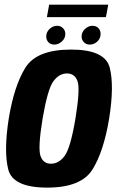

<svg xmlns="http://www.w3.org/2000/svg" viewBox="-20 -821 523 844"><path d="M187.3 3.7Q337.2 3.7 386.7 -76.2Q436.1 -156.1 459.8 -300Q482.6 -442.4 462.6 -522.7Q442.6 -603.1 292.4 -603.1Q141.1 -603.1 91.6 -523.5Q42.2 -444 18.5 -300Q-3.9 -157.3 16.1 -76.8Q36.1 3.7 187.3 3.7ZM204 -101.3Q170 -101.3 158 -135.6Q146 -170 167.2 -299.6Q189.3 -428.9 214.5 -463.5Q239.7 -498.1 274.3 -498.1Q309.2 -498.1 321 -463.5Q332.8 -429 311.6 -299.6Q289.9 -170.6 264.3 -135.9Q238.6 -101.3 204 -101.3ZM219.6 -625Q236.6 -625 251.8 -638.6Q267.1 -652.3 267.1 -671.8Q267.1 -687.2 256.7 -697.4Q246.4 -707.6 231.2 -707.6Q212.4 -707.6 197.8 -693.7Q183.2 -679.9 183.2 -660.5Q183.2 -645.3 192.9 -635.1Q202.7 -625 219.6 -625ZM374.6 -625Q393.5 -625 407.9 -638.6Q422.2 -652.3 422.2 -671.8Q422.2 -687.2 412.7 -697.4Q403.1 -707.6 386 -707.6Q368.8 -707.6 353.8 -693.7Q338.7 -679.9 338.7 -660.5Q338.7 -645.3 349.1 -635.1Q359.4 -625 374.6 -625ZM186.1 -745.6H445.6L455.9 -800.6H196.1Z"/></svg>

Font: Anybody Thin Condensed
Style: Italic
Weight: 100
Width: 3
Italic angle: -10°
Version: Version 1.113;gftools[0.9.25]